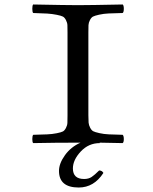

<svg xmlns="http://www.w3.org/2000/svg" viewBox="-20 -636 680 856"><path d="M441 135Q399 200 331 200Q243 200 243 126Q243 93 269.5 56Q296 19 339 0H328Q226 0 128 2Q124 -2 124 -16Q124 -30 128 -35Q169 -36 191 -37Q213 -38 233 -42Q253 -46 260.5 -50Q268 -54 274 -65.5Q280 -77 280.5 -88Q281 -99 281 -122V-491Q281 -513 280.5 -524Q280 -535 274 -546.5Q268 -558 260.5 -562Q253 -566 233 -570Q213 -574 191 -575.5Q169 -577 128 -578Q124 -582 124 -597Q124 -612 128 -616Q278 -613 327 -613Q380 -613 527 -616Q532 -612 532 -597Q532 -582 527 -578Q486 -577 464 -576Q442 -575 422 -570.5Q402 -566 394.5 -562Q387 -558 381 -546.5Q375 -535 374.5 -524Q374 -513 374 -491V-122Q374 -100 375 -89Q376 -78 382 -66.5Q388 -55 395.5 -51Q403 -47 423 -42.5Q443 -38 465 -37Q487 -36 527 -35Q532 -30 532 -16Q532 -2 527 2Q486 1 424 0L425 2Q375 2 340 39.5Q305 77 305 115Q305 162 355 162Q375 162 388.5 153Q402 144 422 124Q435 124 441 135Z"/></svg>

Font: Linux Libertine Mono O
Style: Mono
Weight: 400
Designer: Philipp H. Poll
Foundry: Philipp H. Poll
Version: Version 5.1.7